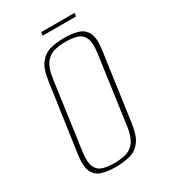

<svg xmlns="http://www.w3.org/2000/svg" viewBox="-171 -756 752 852"><g transform="rotate(-30 205.0 -330.0)"><path d="M167 12Q128 12 98 3Q68 -6 54.5 -34Q41 -62 49 -120L99 -469Q107 -527 129 -554.5Q151 -582 183.5 -590.5Q216 -599 255 -599Q295 -599 324.5 -590Q354 -581 368 -553.5Q382 -526 374 -469L325 -120Q317 -61 295 -33Q273 -5 240.5 3.5Q208 12 167 12ZM170 -6Q204 -6 231 -13.5Q258 -21 276 -45.5Q294 -70 301 -121L349 -466Q356 -517 345 -541.5Q334 -566 309.5 -573.5Q285 -581 252 -581Q218 -581 191 -573.5Q164 -566 146 -541.5Q128 -517 121 -466L73 -121Q66 -70 77 -45.5Q88 -21 112.5 -13.5Q137 -6 170 -6ZM177 -655 179 -672H350L348 -655Z"/></g></svg>

Font: Alumni Sans Thin
Style: Italic
Weight: 100
Italic angle: -8°
Designer: Robert E. Leuschke
Foundry: Robert E. Leuschke
Version: Version 1.016